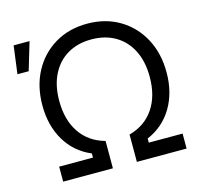

<svg xmlns="http://www.w3.org/2000/svg" viewBox="-106 -852 1009 967"><g transform="rotate(-15 398.0 -368.5)"><path d="M106.9 0V-78.1H283.2V-99.6Q197.3 -136.2 151.1 -214.4Q105 -292.5 105 -397Q105 -497.1 146.2 -573.7Q187.5 -650.4 260.5 -693.8Q333.5 -737.3 428.7 -737.3Q523.9 -737.3 596.9 -693.8Q669.9 -650.4 711.2 -573.7Q752.4 -497.1 752.4 -397Q752.4 -292.5 706.1 -214.4Q659.7 -136.2 574.2 -99.6V-78.1H750.5V0H491.2V-142.6Q574.2 -165 619.4 -231.2Q664.6 -297.4 664.6 -397Q664.6 -477.5 635.3 -535.4Q606 -593.3 553 -624.3Q500 -655.3 428.7 -655.3Q357.4 -655.3 304.4 -624.3Q251.5 -593.3 222.2 -535.4Q192.9 -477.5 192.9 -397Q192.9 -297.9 237.8 -231.7Q282.7 -165.5 366.2 -142.6V0ZM24.4 -582 43.5 -727.5H126.5L83 -582Z"/></g></svg>

Font: Inter Display
Style: Regular
Weight: 400
Designer: Rasmus Andersson
Foundry: rsms
Version: Version 4.001;git-9221beed3